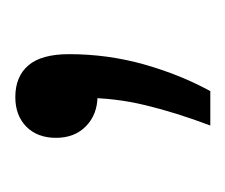

<svg xmlns="http://www.w3.org/2000/svg" viewBox="-42 -102 301 257"><g transform="rotate(-90 108.5 26.5)"><path d="M69 157.5Q86.5 111 96.2 70.5Q106 30 106 -11L119.5 6.5H108.5Q84 6.5 68.2 -8.8Q52.5 -24 52.5 -49Q52.5 -74 67.5 -88.8Q82.5 -103.5 107 -103.5Q134.5 -103.5 149.5 -86Q164.5 -68.5 164.5 -31.5Q164.5 20 150.8 68.8Q137 117.5 115 157.5Z"/></g></svg>

Font: Encode Sans SC SemiCondensed
Style: Regular
Weight: 400
Width: 4
Designer: Multiple Designers
Foundry: Impallari Type
Version: Version 3.002